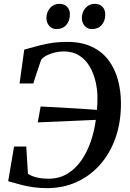

<svg xmlns="http://www.w3.org/2000/svg" viewBox="-20 -969 674 997"><path d="M225 8Q186 8 152.8 3.2Q119.5 -1.5 88.2 -9.8Q57 -18 22.5 -28L53 -208H116.5L125 -67Q140.5 -55.5 168.2 -48.2Q196 -41 232.5 -41Q287 -41 329.2 -66.5Q371.5 -92 401.8 -135.2Q432 -178.5 451 -233.2Q470 -288 477.5 -346.5L176 -333.5L191 -416Q215.5 -415 250.5 -413Q285.5 -411 325.2 -408.8Q365 -406.5 405.8 -404Q446.5 -401.5 483.5 -398.5Q485 -413.5 485.5 -429.8Q486 -446 486 -461.5Q486 -502 476.5 -544.2Q467 -586.5 446.5 -622.2Q426 -658 392.8 -679.8Q359.5 -701.5 312.5 -702Q288.5 -702 265 -696.5Q241.5 -691 222.5 -681.2Q203.5 -671.5 193.5 -658Q189 -645 183.8 -629.5Q178.5 -614 173 -597.8Q167.5 -581.5 162.5 -565.5Q157.5 -549.5 153 -535.5H81.5L106 -711.5Q125.5 -716 157.5 -725.5Q189.5 -735 232.5 -743.2Q275.5 -751.5 328.5 -751.5Q405.5 -751.5 459 -725.2Q512.5 -699 545 -654.5Q577.5 -610 592.5 -553.8Q607.5 -497.5 608 -437Q609 -337.5 580.8 -255.8Q552.5 -174 500.5 -115Q448.5 -56 378.2 -24Q308 8 225 8ZM273.5 -818Q250.5 -818 235.8 -834.5Q221 -851 221 -876.5Q222 -907.5 240.5 -928.2Q259 -949 288 -949Q315 -949 329.2 -933Q343.5 -917 343 -893.5Q342.5 -860.5 324 -839.2Q305.5 -818 273.5 -818ZM457.5 -818Q434.5 -818 419.8 -834.5Q405 -851 405 -876.5Q406 -907.5 424.5 -928.2Q443 -949 471.5 -949Q498.5 -949 512.8 -933Q527 -917 526.5 -893.5Q526.5 -860.5 508 -839.2Q489.5 -818 457.5 -818Z"/></svg>

Font: Merriweather 48pt Medium
Style: Italic
Weight: 500
Italic angle: -7.8°
Version: Version 2.101